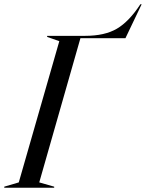

<svg xmlns="http://www.w3.org/2000/svg" viewBox="-73 -880 684 900"><path d="M-53 -5 15 -25 205 -687 148 -707V-712H326Q418 -712 475 -745.5Q532 -779 585 -860H591L515 -701H304L111 -25L181 -5V0H-53Z"/></svg>

Font: Nyght Serif Italic
Style: Regular
Weight: 400
Italic angle: -16°
Designer: Maksym Kobuzan
Version: Version 0.410